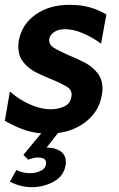

<svg xmlns="http://www.w3.org/2000/svg" viewBox="-34 -543 494 796"><path d="M177 -90Q134 -90 88 -111Q42 -132 7 -164L-14 -42Q32 -16 73.5 -2.5Q115 11 167 11Q254 11 315 -33Q376 -77 388 -148Q391 -163 391 -175Q391 -213 371 -239Q351 -265 323 -280.5Q295 -296 251 -314Q208 -333 189 -345Q170 -357 170 -376Q170 -395 188 -408.5Q206 -422 236 -422Q270 -422 310 -405Q350 -388 385 -362L407 -483Q371 -504 335 -513.5Q299 -523 254 -523Q171 -523 114 -483Q57 -443 44 -375Q42 -366 42 -349Q42 -312 61.5 -287Q81 -262 108 -247Q135 -232 178 -215Q226 -195 246.5 -181Q267 -167 262 -142Q257 -112 231 -101Q205 -90 177 -90ZM213 0H145L63 99L83 119Q106 110 123 110Q157 110 157 132Q157 154 136 164.5Q115 175 92 175Q61 175 34 162L7 210Q50 233 98 233Q145 233 187 211Q229 189 238 143Q239 138 239 129Q239 99 216.5 84Q194 69 164 69H159Z"/></svg>

Font: Geom SemiBold
Style: Bold Italic
Weight: 600
Italic angle: -10°
Version: Version 1.102